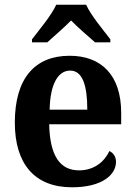

<svg xmlns="http://www.w3.org/2000/svg" viewBox="-20 -786 574 816"><path d="M116 -619V-606H181C207 -630 254 -670 282 -699C310 -670 357 -630 384 -606H449V-619C420 -657 366 -721 346 -766H219C199 -721 145 -657 116 -619ZM286 10C415 10 473 -44 473 -98C473 -120 462 -136 445 -144C423 -98 380 -62 316 -62C236 -62 192 -122 189 -258H495V-307C495 -466 411 -549 276 -549C128 -549 43 -453 43 -265C43 -91 126 10 286 10ZM351 -320H191C193 -427 226 -486 278 -486C331 -486 351 -423 351 -320Z"/></svg>

Font: Noto Serif Tamil SemiCondensed
Style: Bold
Weight: 700
Width: 4
Designer: Indian Type Foundry, Tom Grace, and the Monotype Design Team
Foundry: Monotype Imaging Inc.
Version: Version 2.004